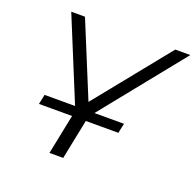

<svg xmlns="http://www.w3.org/2000/svg" viewBox="-123 -829 977 959"><g transform="rotate(20 365.0 -350.0)"><path d="M236 0 279 -212H103L114 -264H276L97 -700H170L332 -306L650 -700H730L379 -264H536L525 -212H352L309 0Z"/></g></svg>

Font: Montserrat
Style: Italic
Weight: 400
Italic angle: -11.3°
Designer: Julieta Ulanovsky
Foundry: Julieta Ulanovsky
Version: Version 9.000; ttfautohint (v1.8.4.7-5d5b)